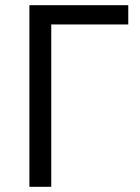

<svg xmlns="http://www.w3.org/2000/svg" viewBox="-20 -718 539 738"><path d="M93 0V-698H473V-624H177V0Z"/></svg>

Font: Aneliza
Style: Regular
Weight: 400
Designer: Mike Abbink, Paul van der Laan, Pieter van Rosmalen
Foundry: Bold Monday
Version: Version 3.0